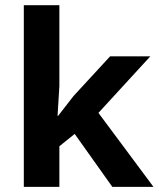

<svg xmlns="http://www.w3.org/2000/svg" viewBox="-20 -728 618 748"><path d="M211.3 0H72.8V-707.8H211.3V-392.3L204.2 -276.5H206.3L266.4 -353.9L409 -508.6H565.7L363.5 -288.2L577.9 0H417.6L271 -206.3L211.3 -158.2Z"/></svg>

Font: Khula
Style: Bold
Weight: 700
Designer: Erin McLaughlin, Steve Matteson
Version: Version 1.000;PS 1.0;hotconv 1.0.72;makeotf.lib2.5.5900; ttf